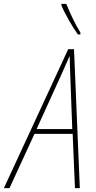

<svg xmlns="http://www.w3.org/2000/svg" viewBox="-83 -971 495 991"><path d="M319 -793H332V-803C306 -844 281 -898 259 -951H234V-943C253 -897 292 -831 319 -793ZM-63 0H-34L95 -280H292L304 0H329L299 -717H269ZM106 -305 241 -602C255 -633 266 -658 275 -679H277C277 -657 278 -630 279 -602L290 -305Z"/></svg>

Font: Noto Sans Condensed Thin
Style: Italic
Weight: 100
Width: 3
Italic angle: -12°
Designer: Monotype Design Team
Foundry: Monotype Imaging Inc.
Version: Version 2.013